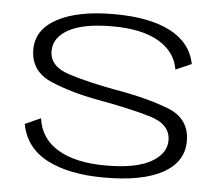

<svg xmlns="http://www.w3.org/2000/svg" viewBox="-46 -646 817 702"><g transform="rotate(5 362.0 -295.0)"><path d="M361 4.5Q502 4.5 576.2 -37Q650.5 -78.5 650.5 -154.5Q650.5 -238 568.8 -269Q487 -300 374 -319Q272.5 -337.5 200.8 -360.5Q129 -383.5 129 -440Q129 -489.5 182.8 -519.2Q236.5 -549 343.5 -549Q452 -549 513.8 -512.5Q575.5 -476 586 -411.5L644 -437Q628.5 -514.5 552 -554.2Q475.5 -594 344.5 -594Q213 -594 137.5 -553.5Q62 -513 62 -440Q62 -360 139.2 -326.8Q216.5 -293.5 327.5 -274Q432.5 -255 508 -232.8Q583.5 -210.5 583.5 -151Q583.5 -102.5 528.2 -71.2Q473 -40 362 -40Q253 -40 187.8 -78.2Q122.5 -116.5 112 -191.5L54.5 -165.5Q71 -79 151.2 -37.2Q231.5 4.5 361 4.5Z"/></g></svg>

Font: Anybody Expanded Light
Style: Regular
Weight: 300
Width: 7
Version: Version 1.113;gftools[0.9.25]